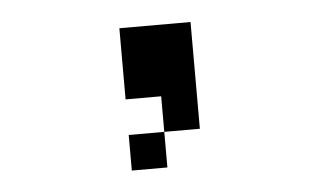

<svg xmlns="http://www.w3.org/2000/svg" viewBox="-32 -731 563 336"><g transform="rotate(-5 250.0 -563.0)"><path d="M312.5 -500H250V-562.5H187.5V-687.5H312.5ZM187.5 -500H250V-437.5H187.5Z"/></g></svg>

Font: 寒蝉点阵体 16px
Style: Regular
Weight: 400
Designer: Designed by Warren2060
Foundry: ChillType
Version: Version 1.000